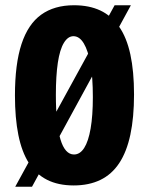

<svg xmlns="http://www.w3.org/2000/svg" viewBox="-20 -696 566 732"><path d="M38 16 417 -676H479L102 16ZM261 11Q202 11 159.5 -10.5Q117 -32 90 -74.5Q63 -117 50 -181.5Q37 -246 37 -332Q37 -452 62 -528Q87 -604 137 -640Q187 -676 262 -676Q320 -676 362.5 -656Q405 -636 434 -594.5Q463 -553 477 -488.5Q491 -424 491 -336Q491 -248 477 -182.5Q463 -117 434.5 -74Q406 -31 362.5 -10Q319 11 261 11ZM262 -107Q285 -107 301 -132Q317 -157 325.5 -206Q334 -255 334 -326Q334 -401 325 -452Q316 -503 299.5 -530.5Q283 -558 260 -558Q239 -558 223.5 -532.5Q208 -507 200.5 -457Q193 -407 193 -334Q193 -278 197.5 -235.5Q202 -193 210.5 -164.5Q219 -136 232 -121.5Q245 -107 262 -107Z"/></svg>

Font: Bricolage Grotesque 24pt Condensed ExtraBold
Style: Regular
Weight: 800
Width: 3
Designer: Mathieu Triay
Foundry: Atelier Triay
Version: Version 1.001;gftools[0.9.33.dev8+g029e19f]